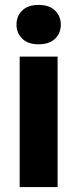

<svg xmlns="http://www.w3.org/2000/svg" viewBox="-20 -760 314 780"><path d="M60 0V-530H214V0ZM137 -580Q94 -580 70.5 -602.7Q47 -625.5 47 -660.2Q47 -695 70.5 -717.5Q94 -740 137 -740Q180 -740 203.5 -717.3Q227 -694.5 227 -659.8Q227 -625 203.5 -602.5Q180 -580 137 -580Z"/></svg>

Font: Golos Text VF
Style: Regular
Weight: 400
Designer: A.Korolkova, Vitaly Kuzmin
Foundry: ParaType Ltd
Version: Version 2.003